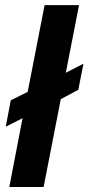

<svg xmlns="http://www.w3.org/2000/svg" viewBox="-20 -745 352 765"><path d="M222.2 -350.1 153.8 0H17.1L69.8 -273.9L2.9 -240.2L22.9 -345.2L90.3 -378.9L157.7 -724.6H294.9L242.2 -455.1L312.5 -491.2L292 -387.2Z"/></svg>

Font: Arimo
Style: Italic
Weight: 400
Italic angle: -12°
Designer: Steve Matteson
Foundry: Monotype Imaging Inc.
Version: Version 1.33